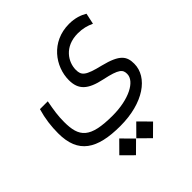

<svg xmlns="http://www.w3.org/2000/svg" viewBox="-194 -518 974 974"><g transform="rotate(-45 293.0 -31.5)"><path d="M272.5 164.1C438 164.1 545.9 86.9 545.9 -9.8C545.9 -62.5 526.4 -93.8 422.9 -119.6C329.1 -142.1 314 -157.2 314 -197.3C314 -252 355.5 -321.3 452.1 -321.3C487.3 -321.3 514.6 -313.5 541 -301.3L553.7 -360.4C529.8 -375 496.6 -386.7 454.6 -386.7C325.7 -386.7 252 -282.2 252 -185.5C252 -116.7 287.1 -84 378.4 -64.5C472.2 -44.9 483.9 -28.8 483.9 1.5C483.9 54.7 398.9 99.1 282.2 99.1C119.1 99.1 85 55.2 85 -52.2C85 -96.7 90.3 -130.4 100.6 -185.1H44.4C28.8 -131.8 22.9 -83 22.9 -32.7C22.9 111.3 106 164.1 272.5 164.1ZM223.6 324.7 283.7 265.1 223.6 204.6 163.6 265.1ZM345.7 324.7 405.8 265.1 345.7 204.6 285.6 265.1Z"/></g></svg>

Font: Cascadia Code PL Light
Style: Regular
Weight: 300
Monospace: yes
Designer: Aaron Bell
Foundry: Saja Typeworks
Version: Version 2404.023